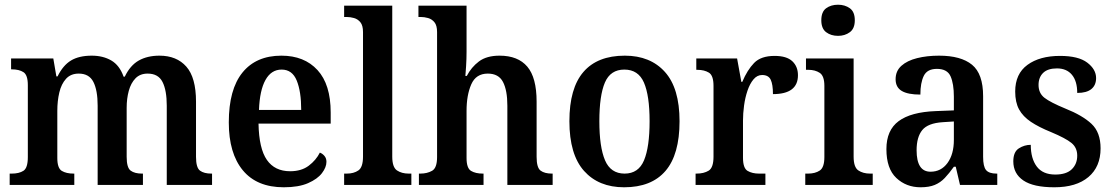

<svg xmlns="http://www.w3.org/2000/svg" viewBox="-20 -784 4719 814"><path d="M21 0V-48H30Q61 -48 79.5 -60Q98 -72 98 -118V-423Q98 -466 79.5 -478Q61 -490 30 -490H27V-536H206L219 -460H224Q247 -507 281 -527.5Q315 -548 369 -548Q417 -548 452 -527.5Q487 -507 504 -459H509Q532 -507 568.5 -527.5Q605 -548 656 -548Q729 -548 770 -501.5Q811 -455 811 -353V-119Q811 -73 828 -60.5Q845 -48 876 -48H879V0H687V-336Q687 -401 669 -436.5Q651 -472 606 -472Q574 -472 554.5 -452Q535 -432 526 -399Q517 -366 517 -327V-119Q517 -73 534 -60.5Q551 -48 582 -48H586V0H394V-336Q394 -401 376 -436.5Q358 -472 314 -472Q280 -472 260 -450Q240 -428 231.5 -392Q223 -356 223 -314V-114Q223 -71 242 -59.5Q261 -48 292 -48H295V0Z M1183 10Q1069 10 1009.5 -62Q950 -134 950 -265Q950 -405 1008 -476.5Q1066 -548 1173 -548Q1270 -548 1326 -487Q1382 -426 1382 -307V-260H1076Q1078 -154 1111.5 -106Q1145 -58 1210 -58Q1258 -58 1289 -81.5Q1320 -105 1336 -137Q1347 -133 1355.5 -123Q1364 -113 1364 -98Q1364 -75 1345 -50Q1326 -25 1286 -7.5Q1246 10 1183 10ZM1257 -318Q1257 -396 1238 -442.5Q1219 -489 1174 -489Q1130 -489 1105.5 -445Q1081 -401 1078 -318Z M1439 0V-48H1450Q1480 -48 1499.5 -61.5Q1519 -75 1519 -120V-648Q1519 -676 1508 -689.5Q1497 -703 1481 -707.5Q1465 -712 1450 -712H1439V-760H1643V-120Q1643 -75 1663 -61.5Q1683 -48 1713 -48H1724V0Z M1756 0V-48H1762Q1791 -48 1812 -60Q1833 -72 1833 -118V-648Q1833 -676 1822 -689.5Q1811 -703 1795 -707.5Q1779 -712 1764 -712H1754V-760H1958V-564Q1958 -534 1956 -503Q1954 -472 1953 -462H1959Q1978 -499 2010.5 -523.5Q2043 -548 2098 -548Q2176 -548 2215.5 -501.5Q2255 -455 2255 -353V-119Q2255 -73 2272 -60.5Q2289 -48 2320 -48H2323V0H2131V-336Q2131 -401 2112.5 -436.5Q2094 -472 2048 -472Q1998 -472 1978 -426.5Q1958 -381 1958 -314V-114Q1958 -71 1977 -59.5Q1996 -48 2027 -48H2030V0Z M2626 10Q2518 10 2456 -59.5Q2394 -129 2394 -270Q2394 -410 2453.5 -479Q2513 -548 2629 -548Q2737 -548 2799 -479Q2861 -410 2861 -270Q2861 -129 2801.5 -59.5Q2742 10 2626 10ZM2628 -48Q2687 -48 2710.5 -104.5Q2734 -161 2734 -270Q2734 -379 2710 -434Q2686 -489 2627 -489Q2568 -489 2544.5 -434Q2521 -379 2521 -270Q2521 -161 2545 -104.5Q2569 -48 2628 -48Z M2929 0V-48H2933Q2964 -48 2984.5 -60.5Q3005 -73 3005 -120V-420Q3005 -464 2985.5 -476Q2966 -488 2936 -488H2932V-536H3105L3123 -437H3127Q3148 -487 3177 -517Q3206 -547 3264 -547Q3315 -547 3339 -524.5Q3363 -502 3363 -465Q3363 -385 3257 -385Q3257 -426 3247.5 -446Q3238 -466 3211 -466Q3190 -466 3174.5 -447.5Q3159 -429 3149 -399.5Q3139 -370 3134.5 -336.5Q3130 -303 3130 -273V-115Q3130 -71 3149.5 -59.5Q3169 -48 3198 -48H3225V0Z M3533 -632Q3503 -632 3482.5 -647.5Q3462 -663 3462 -698Q3462 -734 3482.5 -749Q3503 -764 3533 -764Q3562 -764 3583 -749Q3604 -734 3604 -698Q3604 -663 3583 -647.5Q3562 -632 3533 -632ZM3394 0V-48H3406Q3436 -48 3455.5 -61Q3475 -74 3475 -118V-420Q3475 -462 3455.5 -475Q3436 -488 3407 -488H3397V-536H3599V-120Q3599 -75 3619 -61.5Q3639 -48 3669 -48H3680V0Z M3883 10Q3822 10 3780 -29.5Q3738 -69 3738 -152Q3738 -232 3790 -270.5Q3842 -309 3947 -313L4024 -316V-374Q4024 -429 4010 -460.5Q3996 -492 3952 -492Q3911 -492 3896.5 -462.5Q3882 -433 3882 -383Q3829 -383 3803 -398.5Q3777 -414 3777 -448Q3777 -483 3801.5 -505Q3826 -527 3868 -537.5Q3910 -548 3961 -548Q4054 -548 4101 -509.5Q4148 -471 4148 -376V-119Q4148 -78 4160.5 -63Q4173 -48 4205 -48H4208V0H4050L4032 -77H4024Q4004 -49 3985.5 -29.5Q3967 -10 3943 0Q3919 10 3883 10ZM3925 -56Q3970 -56 3997 -93Q4024 -130 4024 -191V-269L3977 -266Q3914 -262 3890 -232.5Q3866 -203 3866 -147Q3866 -56 3925 -56Z M4450 10Q4361 10 4318.5 -19Q4276 -48 4276 -100Q4276 -140 4299.5 -155Q4323 -170 4350 -170Q4350 -112 4375.5 -78Q4401 -44 4454 -44Q4501 -44 4524 -66.5Q4547 -89 4547 -124Q4547 -158 4522.5 -178Q4498 -198 4436 -224Q4384 -245 4350.5 -267.5Q4317 -290 4300.5 -320Q4284 -350 4284 -396Q4284 -471 4336 -509Q4388 -547 4474 -547Q4552 -547 4589.5 -518.5Q4627 -490 4627 -453Q4627 -423 4607 -406.5Q4587 -390 4547 -390Q4547 -440 4524.5 -467Q4502 -494 4461 -494Q4422 -494 4402.5 -475Q4383 -456 4383 -424Q4383 -389 4408 -369.5Q4433 -350 4496 -324Q4569 -295 4607.5 -259Q4646 -223 4646 -155Q4646 -77 4594.5 -33.5Q4543 10 4450 10Z"/></svg>

Font: Noto Serif Georgian SemiCondensed SemiBold
Style: Regular
Weight: 600
Width: 4
Designer: Monotype Design Team, Akaki Razmadze
Foundry: Google LLC
Version: Version 2.003; ttfautohint (v1.8.4.7-5d5b)